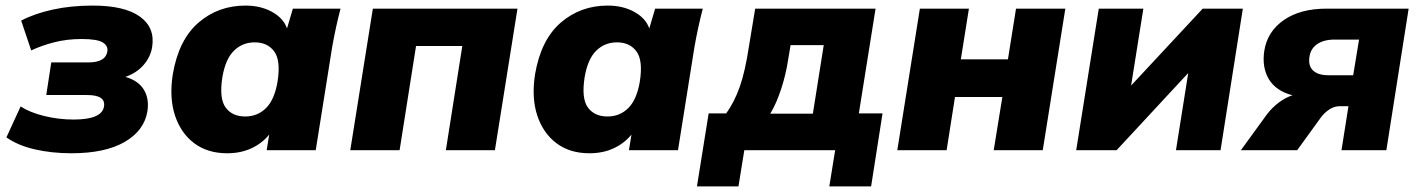

<svg xmlns="http://www.w3.org/2000/svg" viewBox="-20 -539 5095 689"><path d="M236 11Q166 11 105 -3Q44 -17 3 -46L54 -157Q88 -135 139.5 -122.5Q191 -110 244 -110Q345 -110 353 -156Q361 -198 292 -198H146L164 -315H297Q358 -315 365 -353Q369 -374 349 -386.5Q329 -399 273 -399Q221 -399 175.5 -387.5Q130 -376 92 -358L56 -465Q103 -490 169 -504.5Q235 -519 312 -519Q427 -519 482 -479.5Q537 -440 526 -370Q520 -334 495 -305.5Q470 -277 430 -263Q476 -250 496 -217.5Q516 -185 509 -140Q498 -71 428 -30Q358 11 236 11Z M795 11Q725 11 677 -25Q629 -61 608 -124.5Q587 -188 600 -272Q621 -396 692 -457.5Q763 -519 861 -519Q915 -519 956 -496.5Q997 -474 1010 -437L1031 -508H1202Q1193 -474 1185.5 -439Q1178 -404 1172 -370L1113 0H937L946 -56Q921 -25 882.5 -7Q844 11 795 11ZM860 -121Q904 -121 934.5 -151Q965 -181 976 -246Q988 -322 964 -354.5Q940 -387 894 -387Q850 -387 819.5 -357Q789 -327 778 -262Q766 -186 789.5 -153.5Q813 -121 860 -121Z M1237 0 1318 -508H1837L1756 0H1580L1639 -374H1473L1414 0Z M2095 11Q2025 11 1977 -25Q1929 -61 1908 -124.5Q1887 -188 1900 -272Q1921 -396 1992 -457.5Q2063 -519 2161 -519Q2215 -519 2256 -496.5Q2297 -474 2310 -437L2331 -508H2502Q2493 -474 2485.5 -439Q2478 -404 2472 -370L2413 0H2237L2246 -56Q2221 -25 2182.5 -7Q2144 11 2095 11ZM2160 -121Q2204 -121 2234.5 -151Q2265 -181 2276 -246Q2288 -322 2264 -354.5Q2240 -387 2194 -387Q2150 -387 2119.5 -357Q2089 -327 2078 -262Q2066 -186 2089.5 -153.5Q2113 -121 2160 -121Z M2481 130 2523 -132H2586Q2616 -174 2635 -228.5Q2654 -283 2667 -369L2690 -508H3122L3062 -132H3147L3106 130H2956L2977 0H2651L2630 130ZM2744 -131H2897L2936 -377H2817L2808 -323Q2800 -271 2783 -219Q2766 -167 2744 -131Z M3200 0 3281 -508H3457L3428 -326H3597L3626 -508H3803L3722 0H3546L3577 -191H3407L3377 0Z M3842 0 3923 -508H4083L4039 -232L4296 -508H4440L4360 0H4200L4244 -277L3987 0Z M4433 0 4526 -128Q4545 -153 4569 -171Q4593 -189 4618 -197Q4558 -213 4533 -255.5Q4508 -298 4517 -357Q4528 -426 4587 -467Q4646 -508 4741 -508H5035L4955 0H4794L4819 -158H4788Q4768 -158 4750 -146Q4732 -134 4719 -116L4635 0ZM4747 -269H4836L4857 -397H4770Q4730 -397 4706.5 -380.5Q4683 -364 4679 -335Q4674 -303 4692 -286Q4710 -269 4747 -269Z"/></svg>

Font: Mulish Black
Style: Italic
Weight: 900
Italic angle: -9°
Designer: Vernon Adams
Foundry: Vernon Adams
Version: Version 3.603; ttfautohint (v1.8.3)